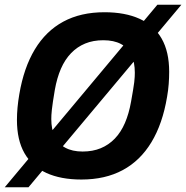

<svg xmlns="http://www.w3.org/2000/svg" viewBox="-27 -751 791 816"><path d="M319 12Q231 12 170 -16Q109 -44 77 -100Q45 -156 45 -241Q45 -267 47.5 -294Q50 -321 55 -350Q74 -463 121 -541Q168 -619 242 -659Q316 -699 417 -699Q505 -699 566.5 -671Q628 -643 660 -587Q692 -531 692 -446Q692 -421 690 -394Q688 -367 683 -339Q664 -225 616.5 -146.5Q569 -68 494.5 -28Q420 12 319 12ZM324 -107Q367 -107 401 -121Q435 -135 461 -162Q487 -189 504 -228.5Q521 -268 530 -319Q535 -348 538.5 -368Q542 -388 543.5 -401.5Q545 -415 545.5 -424.5Q546 -434 546 -442Q546 -486 531.5 -517Q517 -548 487 -564Q457 -580 412 -580Q369 -580 335 -566Q301 -552 275 -525Q249 -498 232 -459Q215 -420 206 -369Q201 -340 198 -319.5Q195 -299 193.5 -285.5Q192 -272 191.5 -262.5Q191 -253 191 -245Q191 -202 205.5 -171Q220 -140 250 -123.5Q280 -107 324 -107ZM-7 45 642 -731H744L94 45Z"/></svg>

Font: Archivo SemiCondensed
Style: Bold Italic
Weight: 700
Width: 4
Italic angle: -10°
Designer: Hector Gatti
Foundry: Omnibus-Type
Version: Version 2.001